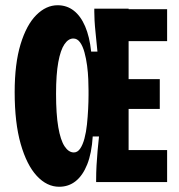

<svg xmlns="http://www.w3.org/2000/svg" viewBox="-20 -695 685 733"><path d="M206 18Q159 18 120.5 -23.5Q82 -65 59 -145.5Q36 -226 36 -343Q36 -452 58.5 -526Q81 -600 118.5 -637.5Q156 -675 200 -675Q235 -675 261.5 -654.5Q288 -634 305 -594.5Q322 -555 328 -498H352Q348 -540 345 -568.5Q342 -597 341 -616.5Q340 -636 340 -650V-662H471V0H347V-8Q347 -35 348.5 -63Q350 -91 352.5 -119Q355 -147 358 -174H334Q330 -110 313 -67.5Q296 -25 269 -3.5Q242 18 206 18ZM375 0V-122H618V0ZM262 -113Q276 -113 286 -127.5Q296 -142 302.5 -166.5Q309 -191 312 -220Q315 -249 316.5 -278.5Q318 -308 318 -332V-350Q318 -367 317 -392.5Q316 -418 312.5 -444.5Q309 -471 302.5 -495Q296 -519 285.5 -533.5Q275 -548 260 -548Q241 -548 226 -526Q211 -504 202.5 -457.5Q194 -411 194 -337Q194 -259 202.5 -209.5Q211 -160 226.5 -136.5Q242 -113 262 -113ZM375 -279V-393H590V-279ZM375 -538V-660H618V-538Z"/></svg>

Font: Bricolage Grotesque Condensed ExtraBold
Style: Regular
Weight: 800
Width: 3
Designer: Mathieu Triay
Foundry: Atelier Triay
Version: Version 1.000;gftools[0.9.30]